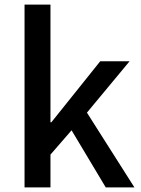

<svg xmlns="http://www.w3.org/2000/svg" viewBox="-20 -817 615 837"><path d="M87 0H200V-143L292 -249L441 0H566L359 -326L545 -550H417L204 -284H200V-797H87Z"/></svg>

Font: DAIFUKU Sans JP Medium
Style: Regular
Weight: 500
Designer: Original font ‘Source Han Sans JP’ : Ryoko NISHIZUKA  (kana, bopomofo & ideographs); Paul D. Hunt (Latin, Greek & Cyrill
Foundry: Daifuku
Version: Version 1.000